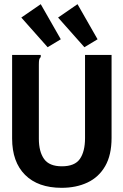

<svg xmlns="http://www.w3.org/2000/svg" viewBox="-20 -886 590 919"><path d="M275 13Q162 13 100 -49Q38 -111 38 -223V-623H175V-613Q169 -607 167.5 -600Q166 -593 166 -576V-222Q166 -160 191 -125Q216 -90 276 -90Q338 -90 362.5 -125.5Q387 -161 387 -225V-623H514V-226Q514 -144 483.5 -91Q453 -38 399 -12.5Q345 13 275 13ZM208 -660 82 -802 175 -866 271 -698ZM384 -660 258 -802 351 -866 447 -698Z"/></svg>

Font: Inconsolata SemiExpanded ExtraBold
Style: Regular
Weight: 800
Width: 6
Monospace: yes
Designer: Raph Levien, Cyreal, Brenton Simpson
Foundry: Raph Levien, Cyreal, Google
Version: Version 3.001; ttfautohint (v1.8.2.53-6de2)